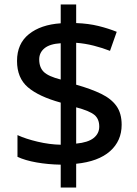

<svg xmlns="http://www.w3.org/2000/svg" viewBox="-20 -779 613 857"><path d="M251 -44Q194 -45 143 -54Q92 -63 58 -79V-176Q95 -159 148 -146.5Q201 -134 251 -133V-321Q153 -348 104.5 -389.5Q56 -431 56 -507Q56 -584 109 -626.5Q162 -669 251 -675V-759H320V-676Q375 -674 419.5 -663Q464 -652 501 -637L471 -552Q438 -565 399 -575Q360 -585 320 -588V-401Q387 -382 432 -360Q477 -338 500 -305.5Q523 -273 523 -222Q523 -150 471 -104Q419 -58 320 -48V58H251ZM251 -586Q202 -583 178.5 -563.5Q155 -544 155 -514Q155 -478 175.5 -458Q196 -438 251 -424ZM320 -138Q373 -143 398 -163Q423 -183 423 -214Q423 -248 401.5 -266Q380 -284 320 -300Z"/></svg>

Font: Noto Sans Khmer UI Medium
Style: Regular
Weight: 500
Designer: Danh Hong and the Monotype Design Team
Foundry: Monotype Imaging Inc.
Version: Version 2.002; ttfautohint (v1.8.4.7-5d5b)